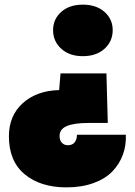

<svg xmlns="http://www.w3.org/2000/svg" viewBox="-20 -601 578 821"><path d="M518.1 -24.9Q520 20.5 505.4 60.5Q490.7 100.6 460.4 132.1Q430.2 163.6 379.6 181.9Q329.1 200.2 264.2 200.2Q153.3 200.2 85.7 144.3Q18.1 88.4 18.1 -18.1Q18.1 -106.4 77.4 -159.9Q136.7 -213.4 232.9 -215.8L238.8 -287.1H435.1L440.9 -75.2H356.9Q295.9 -75.2 264.6 -61.5Q233.4 -47.9 234.9 -17.1Q235.4 0.5 245.4 10.3Q255.4 20 270 20Q290 20 299.6 7.3Q309.1 -5.4 309.1 -24.9ZM207 -472.2Q207 -519 241.7 -550Q276.4 -581.1 334 -581.1Q392.1 -581.1 427 -550Q461.9 -519 461.9 -472.2Q461.9 -424.3 427 -392.6Q392.1 -360.8 334 -360.8Q276.9 -360.8 241.9 -392.6Q207 -424.3 207 -472.2Z"/></svg>

Font: SVN-Poppins Black
Style: Regular
Weight: 900
Designer: Ninad Kale (Devanagari), Jonny Pinhorn (Latin)
Foundry: Indian Type Foundry
Version: Version 3.002 2017